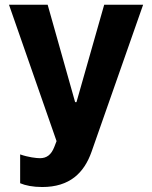

<svg xmlns="http://www.w3.org/2000/svg" viewBox="-20 -565 626 790"><path d="M153.8 204.5C266.3 204.5 326 147 356.9 58.9L568.9 -545.5H408.7L294.7 -144.9H289.1L176.1 -545.5H17L212.7 15.6L203.8 38.7C190.7 73.2 171.2 85.6 144.9 85.9C130 85.9 95.9 82 62.9 70.3V188.9C84.5 198.2 115.4 204.5 153.8 204.5Z"/></svg>

Font: Magic Ui Pro
Style: Bold
Weight: 700
Designer: Stefan Endress, Andreas Faust
Version: Version 1.000;FEAKit 1.0